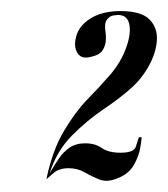

<svg xmlns="http://www.w3.org/2000/svg" viewBox="-20 -721 304 347"><path d="M147 -619Q160 -622 165 -629.5Q170 -637 171 -645.5Q172 -654 171 -661Q168 -678 173 -685Q178 -692 184.5 -693Q191 -694 193 -694Q211 -694 214 -675.5Q217 -657 206 -629.5Q195 -602 172 -578Q160 -564 138.5 -542Q117 -520 96 -485Q75 -450 64 -398H65Q67 -400 77 -408.5Q87 -417 104 -417Q120 -417 133 -409.5Q146 -402 160 -396.5Q174 -391 193 -399Q213 -407 222 -423Q231 -439 233.5 -454Q236 -469 236 -473H231Q229 -467 225.5 -456Q222 -445 198 -445Q176 -445 164 -453.5Q152 -462 134 -462Q117 -462 105.5 -454Q94 -446 86 -434Q78 -422 71 -410L70 -409Q83 -449 110.5 -476.5Q138 -504 167 -523.5Q196 -543 215 -560Q235 -577 248.5 -601Q262 -625 263.5 -648Q265 -671 250 -686Q235 -701 198 -701Q164 -701 142.5 -687Q121 -673 117 -652Q113 -636 120.5 -624.5Q128 -613 147 -619Z"/></svg>

Font: Emberly Black
Style: Italic
Weight: 900
Italic angle: -12°
Designer: Rajesh Rajput
Foundry: Rajesh Rajput
Version: Version 1.000